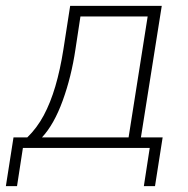

<svg xmlns="http://www.w3.org/2000/svg" viewBox="-52 -504 641 654"><path d="M-32 130 -6 -36H41Q74 -68 97 -111Q120 -154 136.5 -210Q153 -266 164 -336L187 -484H499L428 -36H502L476 130H438L458 0H26L6 130ZM91 -36H386L451 -448H222L205 -336Q191 -242 161.5 -161Q132 -80 91 -36Z"/></svg>

Font: Nunito Sans 12pt ExtraLight
Style: Italic
Weight: 200
Italic angle: -9°
Designer: Vernon Adams
Foundry: Vernon Adams
Version: Version 3.101;gftools[0.9.27]